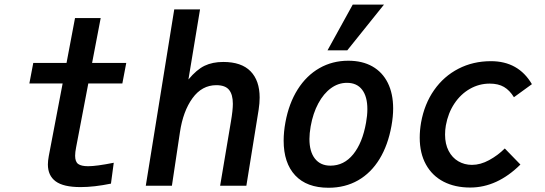

<svg xmlns="http://www.w3.org/2000/svg" viewBox="-20 -832 2440 860"><path d="M194.5 -95.5Q194.5 -111.5 198.5 -133L260.5 -458H111.5L129 -550H278L316 -751H431L392.5 -550H545.5L528 -458H375.5L321 -172.5Q316.5 -150 316.5 -134.5Q316.5 -107.5 330.2 -97.5Q344 -87.5 375 -87.5Q412 -87.5 489.5 -103L477 -9.5Q401.5 6 341 6Q264 6 229.2 -19.8Q194.5 -45.5 194.5 -95.5Z M760.5 -790H876L824 -476Q861 -520.5 896.5 -537.5Q932 -554.5 980 -554.5Q1061.5 -554.5 1102.2 -512.8Q1143 -471 1143 -395Q1143 -370 1138.5 -340.5L1083.5 0H966L1014.5 -288.5Q1023 -338.5 1023 -367Q1023 -408.5 1006 -429.5Q989 -450.5 949 -450.5Q884.5 -450.5 842.2 -392.2Q800 -334 786 -240L750 0H633Z M1250.5 -202Q1250.5 -241.5 1258.5 -284.5Q1274 -369 1313.2 -431.2Q1352.5 -493.5 1410.8 -526.8Q1469 -560 1540 -560Q1603 -560 1648 -534.5Q1693 -509 1717 -460.8Q1741 -412.5 1741 -346Q1741 -310 1733.5 -268.5Q1718 -182 1680 -119.8Q1642 -57.5 1583.8 -24.2Q1525.5 9 1451.5 9Q1354 9 1302.2 -46.5Q1250.5 -102 1250.5 -202ZM1619.5 -282Q1625.5 -315 1625.5 -343Q1625.5 -399.5 1602 -430.2Q1578.5 -461 1534 -461Q1495.5 -461 1462.5 -437Q1429.5 -413 1405.8 -369Q1382 -325 1371.5 -266Q1366 -234 1366 -209.5Q1366 -152.5 1390.8 -121.2Q1415.5 -90 1460 -90Q1521 -90 1562.2 -141Q1603.5 -192 1619.5 -282ZM1447 -606.5 1560 -811.5H1700L1535.5 -606.5Z M1860 -215.5Q1860 -248 1866 -283Q1881 -366.5 1924.5 -428.5Q1968 -490.5 2033.5 -524.2Q2099 -558 2179 -558Q2302 -558 2362.5 -455L2282 -396.5Q2263 -427.5 2237.5 -442.5Q2212 -457.5 2173.5 -457.5Q2126 -457.5 2084.8 -434Q2043.5 -410.5 2015.2 -368Q1987 -325.5 1977 -270Q1973.5 -249.5 1973.5 -229Q1973.5 -187 1989.5 -156.2Q2005.5 -125.5 2033 -109.5Q2060.5 -93.5 2094 -93.5Q2132 -93.5 2171 -114.8Q2210 -136 2241 -167L2311 -95Q2207 8 2086 8Q2018 8 1967 -18.2Q1916 -44.5 1888 -95Q1860 -145.5 1860 -215.5Z"/></svg>

Font: JuliaMono SemiBold
Style: Italic
Weight: 600
Italic angle: -9°
Monospace: yes
Designer: cormullion
Foundry: corm
Version: Version 0.056; ttfautohint (v1.8.4)